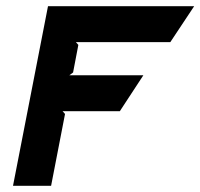

<svg xmlns="http://www.w3.org/2000/svg" viewBox="-20 -600 647 620"><path d="M22 0H145L190 -232L182 -241H367L443 -357H204L216 -366L233 -455L225 -464H530L607 -580H135Z"/></svg>

Font: Charger EcoBlack
Style: Obl
Weight: 1000
Designer: Jasper
Foundry: Cannot Into Space Fonts
Version: Version 1.1